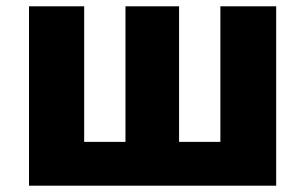

<svg xmlns="http://www.w3.org/2000/svg" viewBox="-20 -589 967 609"><path d="M72 0H856V-569H679V-139H548V-569H378V-139H247V-569H72Z"/></svg>

Font: Noto Sans Korean Black
Style: Bold
Weight: 900
Designer: Ryoko NISHIZUKA (kana & ideographs); Paul D. Hunt (Latin, Greek & Cyrillic); Wenlong ZHANG (bopomofo); Sandoll Communica
Foundry: Adobe Systems Incorporated
Version: Version 1.000;PS 1;hotconv 1.0.78;makeotf.lib2.5.61930